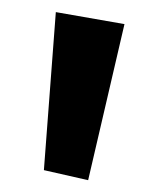

<svg xmlns="http://www.w3.org/2000/svg" viewBox="-20 -159 285 325"><path d="M54.3 129 129.2 146 190.7 -118.2 74.5 -138.5Z"/></svg>

Font: Sztylet
Style: Bd
Weight: 700
Foundry: Cannot Into Space Fonts, PlusOne Fonts
Version: Version 0.12